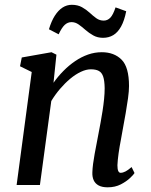

<svg xmlns="http://www.w3.org/2000/svg" viewBox="-20 -790 644 820"><path d="M208.5 -436.5Q227.5 -463.5 251 -487.2Q274.5 -511 301 -529Q327.5 -547 356 -557Q384.5 -567 414.5 -567Q467.5 -567 499.2 -535.2Q531 -503.5 531 -422.5Q531 -401.5 526.8 -370.5Q522.5 -339.5 516.8 -306.8Q511 -274 506 -247Q502 -221.5 496.2 -192.5Q490.5 -163.5 486.5 -135.2Q482.5 -107 481.5 -84.5Q481.5 -67.5 485 -59.8Q488.5 -52 495 -52Q505 -52 516 -57.8Q527 -63.5 542 -76.5L554.5 -51Q551 -44.5 535.5 -29.8Q520 -15 495.8 -2.5Q471.5 10 440 10Q416 10 401.2 2Q386.5 -6 380 -20.5Q373.5 -35 374.5 -55Q375 -70.5 377.5 -90.2Q380 -110 384.2 -132.5Q388.5 -155 392.8 -177.8Q397 -200.5 401 -221Q405 -242 409.5 -266.2Q414 -290.5 418 -316.2Q422 -342 424.5 -366.8Q427 -391.5 427 -413.5Q426.5 -445 420.8 -462.5Q415 -480 402.2 -487Q389.5 -494 368 -494Q348 -494 325.2 -483.2Q302.5 -472.5 280 -453.8Q257.5 -435 236.5 -410.5Q215.5 -386 199 -358.5L150.5 0H51L115.5 -482.5L65.5 -507L73 -544.5L200 -567L221 -556.5ZM189 -665Q199.5 -700 214.2 -723Q229 -746 247.2 -757.8Q265.5 -769.5 286.5 -769.5Q312 -769.5 330.2 -759.2Q348.5 -749 362.8 -735.8Q377 -722.5 391.2 -712.2Q405.5 -702 423 -702Q439 -702 451 -714.2Q463 -726.5 473.5 -758.5L519 -742Q511 -701.5 497 -676.5Q483 -651.5 463.8 -640Q444.5 -628.5 420 -628.5Q396.5 -628.5 378.2 -638.8Q360 -649 345 -662.2Q330 -675.5 315.8 -685.5Q301.5 -695.5 285.5 -695.5Q269 -695.5 256.2 -683.5Q243.5 -671.5 230.5 -643.5Z"/></svg>

Font: Merriweather 20pt
Style: Italic
Weight: 400
Italic angle: -7.8°
Version: Version 2.101